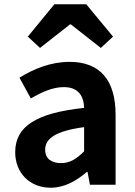

<svg xmlns="http://www.w3.org/2000/svg" viewBox="-20 -863 631 897"><path d="M217 14C281 14 337 -18 386 -60H389L400 0H520V-327C520 -489 447 -574 305 -574C217 -574 137 -541 71 -500L124 -403C176 -433 226 -456 278 -456C347 -456 371 -414 373 -359C148 -335 51 -272 51 -152C51 -57 117 14 217 14ZM265 -101C222 -101 191 -120 191 -164C191 -214 237 -251 373 -269V-156C338 -121 307 -101 265 -101ZM110 -692 167 -639 307 -749H311L451 -639L508 -692L383 -843H234Z"/></svg>

Font: Source Han Sans Old Style Bold
Style: Regular
Weight: 700
Designer: Ryoko NISHIZUKA (kana & ideographs); Paul D. Hunt (Latin, Greek & Cyrillic); Wenlong ZHANG (bopomofo); Sandoll Communica
Foundry: Adobe Systems Incorporated
Version: Version 1.004;PS 1.004;hotconv 1.0.81;makeotf.lib2.5.63406